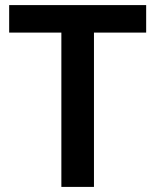

<svg xmlns="http://www.w3.org/2000/svg" viewBox="-20 -734 610 754"><path d="M349 0H221V-606H16V-714H554V-606H349Z"/></svg>

Font: Noto Sans SemiBold
Style: Regular
Weight: 600
Designer: Monotype Design Team
Foundry: Monotype Imaging Inc.
Version: Version 2.007